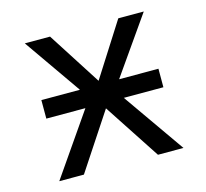

<svg xmlns="http://www.w3.org/2000/svg" viewBox="-83 -621 765 714"><g transform="rotate(-15 300.0 -264.0)"><path d="M440.9 0 298.8 -216.8 155.8 0H61L225.1 -237.3H74.7V-308.6H223.1L69.8 -528.3H167L298.8 -322.8L429.7 -528.3H527.8L374 -308.6H525.4V-237.3H373L539.1 0Z"/></g></svg>

Font: Liberation Mono
Style: Regular
Weight: 400
Monospace: yes
Designer: Steve Matteson
Foundry: Ascender Corporation
Version: Version 2.1.5